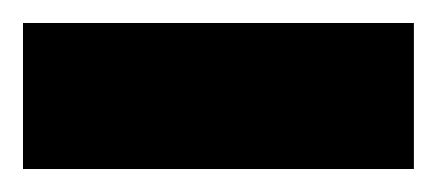

<svg xmlns="http://www.w3.org/2000/svg" viewBox="-40 -147 380 167"><path d="M-20 0V-127H320V0Z"/></svg>

Font: Reem Kufi Fun SemiBold
Style: Regular
Weight: 600
Designer: Khaled Hosny
Version: Version 1.005